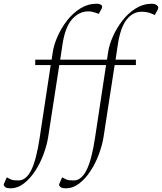

<svg xmlns="http://www.w3.org/2000/svg" viewBox="-136 -770 869 1030"><path d="M-80 240Q-101 240 -108.5 233.5Q-116 227 -116 221Q-116 218 -113 212L-100 182H-98L-85 189Q-73 196 -60.5 197Q-48 198 -37 198Q4 198 31.5 143Q59 88 77 -32L136 -421H53V-450H141L147 -490Q153 -530 173 -575Q193 -620 224 -660Q255 -700 295.5 -725Q336 -750 383 -750Q395 -750 403 -746Q412 -741 412 -734Q412 -729 409 -723L394 -696H392L376 -702Q356 -709 338 -709Q288 -709 250.5 -666.5Q213 -624 199 -530L187 -450H438L444 -490Q450 -530 470 -575Q490 -620 521 -660Q552 -700 592.5 -725Q633 -750 680 -750Q693 -750 702 -744Q713 -737 713 -729Q713 -724 710 -718L695 -690H693L677 -697Q663 -703 649.5 -705Q636 -707 623 -707Q577 -707 543.5 -665Q510 -623 496 -530L484 -450H593V-421H479L419 -32Q412 10 394.5 57.5Q377 105 350 146.5Q323 188 289.5 214Q256 240 217 240Q196 240 188.5 233.5Q181 227 181 221Q181 218 184 212L197 182H199L212 189Q224 196 236.5 197Q249 198 260 198Q300 198 328 143Q356 88 374 -32L433 -421H182L122 -32Q115 10 97.5 57.5Q80 105 53 146.5Q26 188 -7.5 214Q-41 240 -80 240Z"/></svg>

Font: Spectral SC ExtraLight
Style: Italic
Weight: 275
Italic angle: -10°
Designer: Jean-Baptiste Levee
Foundry: Production Type
Version: Version 2.001